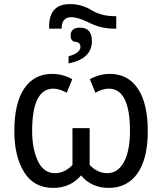

<svg xmlns="http://www.w3.org/2000/svg" viewBox="-20 -908 792 938"><path d="M220 -781V-768H281Q281 -824 328 -824Q362 -824 418 -796Q474 -768 538 -768H548V-829H541Q475 -829 427 -858.5Q379 -888 322 -888Q221 -888 220 -781ZM325 -734Q325 -706 349 -703.5Q373 -701 373 -679Q373 -649 315 -633V-598Q429 -621 429 -707Q429 -773 371 -773Q325 -773 325 -734ZM376 -51Q427 10 511 10Q602 10 652 -61.5Q702 -133 702 -267Q702 -403 653.5 -475Q605 -547 517 -547Q466 -547 419 -521L446 -455Q483 -475 511 -475Q615 -475 615 -268Q615 -171 585.5 -116.5Q556 -62 504 -62Q457 -62 418 -102V-282H334V-102Q295 -62 249 -62Q193 -62 165 -121.5Q137 -181 137 -268Q137 -475 241 -475Q269 -475 306 -455L333 -521Q286 -547 235 -547Q146 -547 98 -475Q50 -403 50 -267Q50 -145 97.5 -67.5Q145 10 240 10Q324 10 376 -51Z"/></svg>

Font: Noto Sans UI SemiCondensed
Style: Regular
Weight: 400
Width: 4
Designer: Monotype Design Team
Foundry: Monotype Imaging Inc.
Version: 1.001